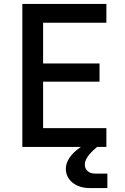

<svg xmlns="http://www.w3.org/2000/svg" viewBox="-20 -750 640 980"><path d="M94 0V-730H523V-634H200V-426H488V-333H200V-96H523V0H475L470 5Q413 53 413 90Q413 110 427 123Q441 136 465 136H528V210H441Q384 210 350 182Q316 154 316 111Q316 84 334.5 55.5Q353 27 393 0Z"/></svg>

Font: JetBrains Mono SemiBold
Style: Regular
Weight: 472
Monospace: yes
Designer: Philipp Nurullin, Konstantin Bulenkov
Foundry: JetBrains
Version: Version 2.305; ttfautohint (v1.8.4.7-5d5b)